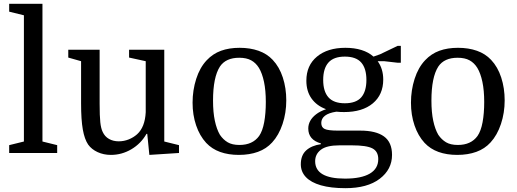

<svg xmlns="http://www.w3.org/2000/svg" viewBox="-20 -800 2705 1004"><path d="M105 -60V-720L28 -739V-780H202V-60L279 -41V0H28V-41Z M501 -540V-257Q501 -193 504.5 -160.5Q508 -128 517 -110Q528 -86 550 -73.5Q572 -61 601 -61Q628 -61 653 -71Q678 -81 697 -98Q738 -135 742 -213V-480L655 -499V-540H839V-60L916 -41V0L761 10L750 -100H746Q717 -49 667 -19.5Q617 10 560 10Q522 10 490.5 -4.5Q459 -19 441 -44Q422 -72 413 -123Q404 -174 404 -259V-480L337 -499V-540Z M1477 -275Q1477 -210 1457.5 -151.5Q1438 -93 1403 -55Q1373 -22 1329 -6Q1285 10 1229 10Q1174 10 1131 -5.5Q1088 -21 1058 -53Q1024 -90 1005.5 -144.5Q987 -199 987 -263Q987 -328 1006 -387.5Q1025 -447 1061 -485Q1093 -519 1135.5 -534.5Q1178 -550 1233 -550Q1288 -550 1332 -534.5Q1376 -519 1406 -487Q1441 -450 1459 -394.5Q1477 -339 1477 -275ZM1094 -274Q1094 -213 1103.5 -168.5Q1113 -124 1130 -95Q1147 -70 1170.5 -56Q1194 -42 1232 -42Q1301 -42 1335 -89Q1353 -115 1361.5 -161Q1370 -207 1370 -267Q1370 -327 1360.5 -372Q1351 -417 1334 -445Q1318 -471 1293.5 -484.5Q1269 -498 1231 -498Q1161 -498 1130 -452Q1094 -396 1094 -274Z M2030 10Q2030 86 1965.5 135Q1901 184 1786 184Q1710 184 1658 169Q1606 154 1579.5 126Q1553 98 1553 59Q1553 12 1581 -13.5Q1609 -39 1658 -46V-50Q1592 -69 1592 -128Q1592 -149 1602 -167.5Q1612 -186 1632.5 -202Q1653 -218 1685 -229Q1636 -247 1609 -285Q1582 -323 1582 -378Q1582 -458 1637.5 -504Q1693 -550 1786 -550Q1833 -550 1870 -538.5Q1907 -527 1933 -504L1967 -516L2059 -560H2076V-472H2059L1989 -480H1955Q1984 -440 1984 -384Q1984 -305 1929.5 -259.5Q1875 -214 1779 -214Q1769 -214 1759 -214.5Q1749 -215 1739 -216Q1699 -210 1679.5 -195Q1660 -180 1660 -157Q1660 -134 1678 -125.5Q1696 -117 1748 -117H1864Q1946 -117 1988 -86.5Q2030 -56 2030 10ZM1820 -40H1755Q1688 -40 1658 -17Q1628 6 1628 43Q1628 134 1784 134Q1869 134 1913.5 108Q1958 82 1958 32Q1958 -8 1927.5 -24Q1897 -40 1820 -40ZM1670 -382Q1670 -322 1697.5 -291Q1725 -260 1783 -260Q1842 -260 1869 -291Q1896 -322 1896 -382Q1896 -442 1869 -473Q1842 -504 1783 -504Q1725 -504 1697.5 -473Q1670 -442 1670 -382Z M2619 -275Q2619 -210 2599.5 -151.5Q2580 -93 2545 -55Q2515 -22 2471 -6Q2427 10 2371 10Q2316 10 2273 -5.5Q2230 -21 2200 -53Q2166 -90 2147.5 -144.5Q2129 -199 2129 -263Q2129 -328 2148 -387.5Q2167 -447 2203 -485Q2235 -519 2277.5 -534.5Q2320 -550 2375 -550Q2430 -550 2474 -534.5Q2518 -519 2548 -487Q2583 -450 2601 -394.5Q2619 -339 2619 -275ZM2236 -274Q2236 -213 2245.5 -168.5Q2255 -124 2272 -95Q2289 -70 2312.5 -56Q2336 -42 2374 -42Q2443 -42 2477 -89Q2495 -115 2503.5 -161Q2512 -207 2512 -267Q2512 -327 2502.5 -372Q2493 -417 2476 -445Q2460 -471 2435.5 -484.5Q2411 -498 2373 -498Q2303 -498 2272 -452Q2236 -396 2236 -274Z"/></svg>

Font: Domine
Style: Regular
Weight: 400
Designer: Pablo Impallari, Rodrigo Fuenzalida, Brenda Gallo
Foundry: Pablo Impallari, Rodrigo Fuenzalida, Brenda Gallo
Version: Version 2.000